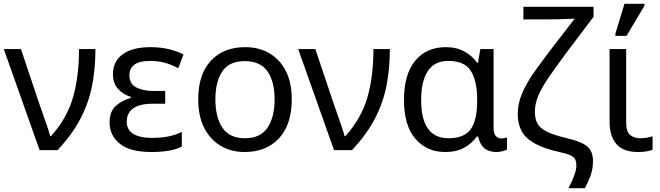

<svg xmlns="http://www.w3.org/2000/svg" viewBox="-20 -796 3502 1018"><path d="M190 0 0 -536H91L188 -247Q196 -223 208 -190Q220 -157 230.5 -125.5Q241 -94 246 -74H250Q335 -168 367 -279.5Q399 -391 399 -536H486Q486 -431 468 -340.5Q450 -250 406.5 -166.5Q363 -83 285 0Z M784 10Q668 10 614.5 -34.5Q561 -79 561 -146Q561 -206 594.5 -235Q628 -264 674 -277V-282Q631 -296 605 -325.5Q579 -355 579 -403Q579 -471 631 -508.5Q683 -546 777 -546Q833 -546 878.5 -534.5Q924 -523 953 -507L925 -434Q893 -452 856.5 -462.5Q820 -473 777 -473Q717 -473 691.5 -452.5Q666 -432 666 -397Q666 -351 702.5 -332.5Q739 -314 787 -314H856V-246H787Q721 -246 686.5 -221.5Q652 -197 652 -151Q652 -108 686.5 -86.5Q721 -65 784 -65Q836 -65 874.5 -73Q913 -81 944 -97V-19Q913 -3 872 3.5Q831 10 784 10Z M1527 -269Q1527 -136 1459.5 -63Q1392 10 1277 10Q1206 10 1150.5 -22.5Q1095 -55 1063 -117.5Q1031 -180 1031 -269Q1031 -402 1098 -474Q1165 -546 1280 -546Q1353 -546 1408.5 -513.5Q1464 -481 1495.5 -419.5Q1527 -358 1527 -269ZM1122 -269Q1122 -174 1159.5 -118.5Q1197 -63 1279 -63Q1360 -63 1398 -118.5Q1436 -174 1436 -269Q1436 -364 1398 -418Q1360 -472 1278 -472Q1196 -472 1159 -418Q1122 -364 1122 -269Z M1751 0 1561 -536H1652L1749 -247Q1757 -223 1769 -190Q1781 -157 1791.5 -125.5Q1802 -94 1807 -74H1811Q1896 -168 1928 -279.5Q1960 -391 1960 -536H2047Q2047 -431 2029 -340.5Q2011 -250 1967.5 -166.5Q1924 -83 1846 0Z M2340 10Q2244 10 2183 -59.5Q2122 -129 2122 -266Q2122 -402 2181.5 -474Q2241 -546 2344 -546Q2400 -546 2442 -523Q2484 -500 2510 -463H2514L2527 -536H2597V-118Q2597 -87 2609 -74.5Q2621 -62 2638 -62Q2646 -62 2655 -64Q2664 -66 2668 -67V-3Q2661 1 2645 5.5Q2629 10 2612 10Q2575 10 2550.5 -8Q2526 -26 2515 -72H2508Q2483 -36 2441.5 -13Q2400 10 2340 10ZM2358 -63Q2441 -63 2475.5 -110.5Q2510 -158 2510 -261V-267Q2510 -367 2476.5 -420Q2443 -473 2357 -473Q2284 -473 2248.5 -419.5Q2213 -366 2213 -265Q2213 -63 2358 -63Z M2994 202Q3011 170 3023.5 137Q3036 104 3036 82Q3036 63 3030.5 50.5Q3025 38 3006.5 28.5Q2988 19 2950 11Q2864 -8 2815 -35.5Q2766 -63 2745.5 -101.5Q2725 -140 2725 -191Q2725 -248 2749.5 -304Q2774 -360 2818 -421.5Q2862 -483 2918 -556L3027 -697Q3023 -697 2999.5 -696Q2976 -695 2942.5 -694Q2909 -693 2875 -693H2755V-760H3127V-707L2977 -508Q2919 -430 2883.5 -377Q2848 -324 2832 -283.5Q2816 -243 2816 -203Q2816 -169 2828 -144Q2840 -119 2875.5 -100Q2911 -81 2983 -64Q3061 -46 3092.5 -20.5Q3124 5 3124 57Q3124 101 3111 135.5Q3098 170 3081 202Z M3363 10Q3284 10 3248 -32.5Q3212 -75 3212 -150V-536H3300V-147Q3300 -98 3321 -80.5Q3342 -63 3374 -63Q3394 -63 3409.5 -66Q3425 -69 3440 -73V-2Q3427 3 3408 6.5Q3389 10 3363 10ZM3243 -606V-618L3291 -776H3397V-766L3302 -606Z"/></svg>

Font: Go Noto Kurrent-Regular
Style: Regular
Weight: 400
Designer: Monotype Design Team
Foundry: Monotype Imaging Inc.
Version: Version 2.012; ttfautohint (v1.8.4.7-5d5b)